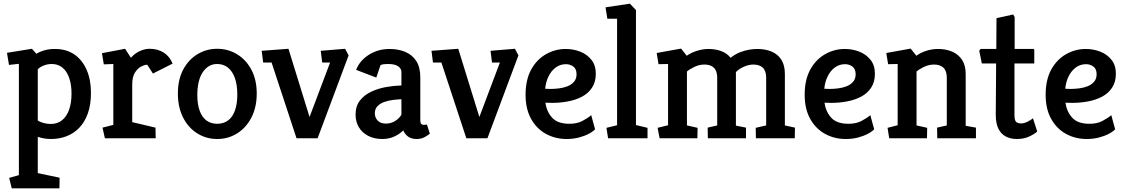

<svg xmlns="http://www.w3.org/2000/svg" viewBox="-20 -754 6139 1047"><path d="M44 273 30 216 83 201V-406L29 -400L18 -466L154 -488L178 -461Q196 -472 221.5 -479.5Q247 -487 279 -487Q342 -487 385.5 -457Q429 -427 452.5 -373Q476 -319 476 -248Q476 -183 459 -135.5Q442 -88 412 -57Q382 -26 342.5 -11Q303 4 258 4Q239 4 221 1Q203 -2 186 -8V190L305 215L304 273ZM257 -78Q293 -78 318 -98Q343 -118 356.5 -155Q370 -192 370 -243Q370 -292 357.5 -328.5Q345 -365 321 -385Q297 -405 262 -405Q240 -405 219 -397Q198 -389 186 -376V-97Q199 -88 218.5 -83Q238 -78 257 -78Z M552 0 539 -58 598 -73V-405L546 -403L536 -464L662 -488L694 -439Q715 -463 742.5 -475.5Q770 -488 796 -488Q840 -488 873 -467Q906 -446 921 -407L814 -353L783 -401Q769 -401 749.5 -391Q730 -381 715.5 -357.5Q701 -334 701 -294V-88L828 -58L829 0Z M1164 4Q1105 4 1056 -26.5Q1007 -57 978.5 -113Q950 -169 950 -244Q950 -320 979 -374.5Q1008 -429 1057 -458.5Q1106 -488 1164 -488Q1224 -488 1273 -458Q1322 -428 1351 -373.5Q1380 -319 1380 -244Q1380 -169 1351 -113Q1322 -57 1273 -26.5Q1224 4 1164 4ZM1164 -79Q1199 -79 1223.5 -97Q1248 -115 1261 -151Q1274 -187 1274 -238Q1274 -291 1261 -328Q1248 -365 1223.5 -385Q1199 -405 1164 -405Q1139 -405 1119 -393Q1099 -381 1084.5 -358.5Q1070 -336 1063 -305Q1056 -274 1056 -236Q1056 -185 1069 -149.5Q1082 -114 1106.5 -96.5Q1131 -79 1164 -79Z M1597 0 1461 -413H1415L1407 -477L1553 -488L1668 -116L1780 -413H1737L1729 -477L1862 -488L1881 -452L1712 0Z M2065 4Q2021 4 1988 -13Q1955 -30 1937 -60Q1919 -90 1919 -129Q1919 -175 1942.5 -205.5Q1966 -236 2004.5 -254Q2043 -272 2086.5 -279.5Q2130 -287 2169 -288V-362Q2169 -380 2151 -392.5Q2133 -405 2097 -405Q2087 -405 2075 -404Q2063 -403 2055 -399L2032 -331L1922 -373Q1941 -423 1991 -455Q2041 -487 2105 -487Q2151 -487 2189 -471.5Q2227 -456 2249.5 -422Q2272 -388 2272 -332V-97Q2272 -84 2277 -78.5Q2282 -73 2291 -73Q2296 -73 2301 -74Q2306 -75 2308 -75L2324 -25Q2316 -18 2297 -7Q2278 4 2252 4Q2223 4 2205.5 -9Q2188 -22 2179 -43Q2158 -22 2129 -9Q2100 4 2065 4ZM2084 -80Q2113 -80 2136 -95Q2159 -110 2169 -129V-213Q2148 -212 2123 -209Q2098 -206 2075.5 -198Q2053 -190 2038.5 -175Q2024 -160 2024 -136Q2024 -113 2039.5 -96.5Q2055 -80 2084 -80Z M2523 0 2387 -413H2341L2333 -477L2479 -488L2594 -116L2706 -413H2663L2655 -477L2788 -488L2807 -452L2638 0Z M3070 4Q3008 4 2957 -24Q2906 -52 2876 -106Q2846 -160 2846 -237Q2846 -319 2876.5 -374.5Q2907 -430 2957.5 -458.5Q3008 -487 3065 -487Q3106 -487 3143.5 -472.5Q3181 -458 3205 -428Q3229 -398 3229 -352Q3229 -307 3208.5 -276Q3188 -245 3154 -227Q3120 -209 3077.5 -201Q3035 -193 2991 -193L2954 -194Q2961 -145 2991 -112Q3021 -79 3085 -79Q3126 -79 3155 -94Q3184 -109 3204 -126L3225 -49Q3213 -36 3190 -24Q3167 -12 3136.5 -4Q3106 4 3070 4ZM2953 -270 2981 -269Q3003 -269 3028 -272Q3053 -275 3074.5 -283.5Q3096 -292 3110 -308Q3124 -324 3124 -349Q3124 -378 3106.5 -391Q3089 -404 3066 -404Q3035 -404 3010.5 -386Q2986 -368 2971 -337Q2956 -306 2953 -270Z M3296 0 3287 -57 3345 -71V-652H3292L3282 -714L3415 -734L3448 -699V-72L3511 -57V0Z M3577 0 3566 -57 3623 -71V-405L3571 -404L3561 -465L3694 -489L3725 -450Q3747 -466 3779.5 -476.5Q3812 -487 3843 -487Q3881 -487 3912.5 -475.5Q3944 -464 3964 -439Q3990 -459 4015.5 -469Q4041 -479 4065 -483Q4089 -487 4110 -487Q4154 -487 4188 -472.5Q4222 -458 4241 -428Q4260 -398 4260 -351V-70L4315 -58L4314 0H4102L4101 -57L4158 -70V-330Q4158 -367 4140 -384.5Q4122 -402 4088 -402Q4062 -402 4035 -389.5Q4008 -377 3993 -361V-69L4048 -58V0H3840L3839 -58L3891 -70V-330Q3891 -367 3873 -384.5Q3855 -402 3822 -402Q3792 -402 3765 -388.5Q3738 -375 3726 -364V-70L3784 -57L3783 0Z M4592 4Q4530 4 4479 -24Q4428 -52 4398 -106Q4368 -160 4368 -237Q4368 -319 4398.5 -374.5Q4429 -430 4479.5 -458.5Q4530 -487 4587 -487Q4628 -487 4665.5 -472.5Q4703 -458 4727 -428Q4751 -398 4751 -352Q4751 -307 4730.5 -276Q4710 -245 4676 -227Q4642 -209 4599.5 -201Q4557 -193 4513 -193L4476 -194Q4483 -145 4513 -112Q4543 -79 4607 -79Q4648 -79 4677 -94Q4706 -109 4726 -126L4747 -49Q4735 -36 4712 -24Q4689 -12 4658.5 -4Q4628 4 4592 4ZM4475 -270 4503 -269Q4525 -269 4550 -272Q4575 -275 4596.5 -283.5Q4618 -292 4632 -308Q4646 -324 4646 -349Q4646 -378 4628.5 -391Q4611 -404 4588 -404Q4557 -404 4532.5 -386Q4508 -368 4493 -337Q4478 -306 4475 -270Z M4829 0 4820 -57 4875 -71V-405L4823 -404L4813 -465L4946 -489L4977 -450Q4998 -466 5030 -476.5Q5062 -487 5095 -487Q5138 -487 5172 -472.5Q5206 -458 5226 -428Q5246 -398 5246 -351V-68L5302 -58V0H5091L5090 -58L5143 -70V-330Q5143 -367 5125 -384.5Q5107 -402 5074 -402Q5044 -402 5017 -388.5Q4990 -375 4978 -364V-70L5036 -57L5035 0Z M5525 4Q5492 4 5466 -9Q5440 -22 5425 -51Q5410 -80 5410 -128L5412 -408H5334L5320 -477L5327 -487H5413L5414 -655L5505 -675L5513 -661V-487H5615Q5620 -487 5620 -481V-408H5512V-127Q5512 -97 5521.5 -89Q5531 -81 5548 -81Q5566 -81 5585.5 -91.5Q5605 -102 5613 -109L5636 -37Q5623 -24 5593.5 -10Q5564 4 5525 4Z M5906 4Q5844 4 5793 -24Q5742 -52 5712 -106Q5682 -160 5682 -237Q5682 -319 5712.5 -374.5Q5743 -430 5793.5 -458.5Q5844 -487 5901 -487Q5942 -487 5979.5 -472.5Q6017 -458 6041 -428Q6065 -398 6065 -352Q6065 -307 6044.5 -276Q6024 -245 5990 -227Q5956 -209 5913.5 -201Q5871 -193 5827 -193L5790 -194Q5797 -145 5827 -112Q5857 -79 5921 -79Q5962 -79 5991 -94Q6020 -109 6040 -126L6061 -49Q6049 -36 6026 -24Q6003 -12 5972.5 -4Q5942 4 5906 4ZM5789 -270 5817 -269Q5839 -269 5864 -272Q5889 -275 5910.5 -283.5Q5932 -292 5946 -308Q5960 -324 5960 -349Q5960 -378 5942.5 -391Q5925 -404 5902 -404Q5871 -404 5846.5 -386Q5822 -368 5807 -337Q5792 -306 5789 -270Z"/></svg>

Font: Kreon Light Medium
Style: Regular
Weight: 500
Version: Version 2.002